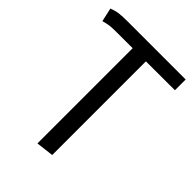

<svg xmlns="http://www.w3.org/2000/svg" viewBox="-214 -630 947 947"><g transform="rotate(45 259.5 -157.0)"><path d="M221 -484H313V202L221 213ZM21 -440 5 -512Q32 -522 53.5 -524.5Q75 -527 112 -527H515V-452L110 -451Q78 -451 62 -449Q46 -447 21 -440Z"/></g></svg>

Font: Fira Sans Variable
Style: Regular
Weight: 400
Designer: Carrois Corporate & Edenspiekermann AG
Foundry: Carrois Corporate GbR & Edenspiekermann AG
Version: Version 4.202